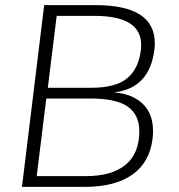

<svg xmlns="http://www.w3.org/2000/svg" viewBox="-20 -731 700 751"><path d="M167 -387.7H337.4Q431.6 -387.7 476.8 -424.3Q522 -460.9 531.2 -536.6Q532.2 -543 532.2 -555.2Q532.2 -668.9 349.6 -668.9H201.7ZM314.9 -42Q417 -42 470.9 -86.2Q524.9 -130.4 524.9 -217.8Q524.9 -282.2 479.7 -314Q434.6 -345.7 332.5 -345.7H161.1L123.5 -42ZM65.9 0 152.8 -710.9H354.5Q585.4 -710.9 585.4 -562Q585.4 -549.8 584 -536.6Q564.5 -384.3 425.3 -369.6Q498 -363.8 538.3 -325Q578.6 -286.1 578.6 -218.3Q578.6 -202.1 576.7 -188Q565.4 -95.7 497.6 -47.9Q429.7 0 310.1 0Z"/></svg>

Font: Muli
Style: ExtraLightItalic
Weight: 200
Italic angle: -7°
Designer: Vernon Adams
Foundry: newtypography
Version: Version 2.0; ttfautohint (v1.00rc1.2-2d82) -l 8 -r 50 -G 200